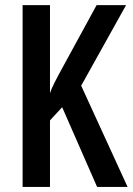

<svg xmlns="http://www.w3.org/2000/svg" viewBox="-20 -734 521 754"><path d="M481 0H361.3L224.1 -313L176.3 -261.2V0H68.8V-713.9H176.3V-368.2Q181.6 -384.8 194.1 -409.4Q206.5 -434.1 225.1 -467.8L359.4 -713.9H475.1L298.8 -397.5Z"/></svg>

Font: Open Sans Condensed SemiBold
Style: Regular
Weight: 600
Width: 3
Designer: Monotype Design Team
Foundry: Monotype Imaging Inc.
Version: Version 3.000; ttfautohint (v1.8.4)